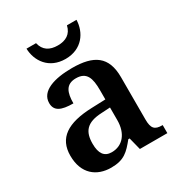

<svg xmlns="http://www.w3.org/2000/svg" viewBox="-180 -879 945 1011"><g transform="rotate(-30 293.0 -373.0)"><path d="M281 -606C382 -606 431 -681 433 -756H375C364 -708 330 -688 281 -688C232 -688 198 -708 187 -756H129C131 -681 180 -606 281 -606ZM203 10C282 10 311 -21 355 -75H363L382 0H549V-49H546C501 -49 485 -65 485 -120V-377C485 -503 418 -548 285 -548C177 -548 89 -520 89 -448C89 -400 125 -383 199 -383C199 -449 215 -491 276 -491C341 -491 355 -446 355 -374V-317L272 -314C121 -309 47 -259 47 -152C47 -42 115 10 203 10ZM246 -59C201 -59 180 -89 180 -148C180 -222 210 -261 303 -265L355 -268V-191C355 -110 312 -59 246 -59Z"/></g></svg>

Font: Noto Serif Devanagari SemiBold
Style: Regular
Weight: 600
Designer: Universal Thirst, Indian Type Foundry and the Monotype Design Team
Foundry: Monotype Imaging Inc.
Version: Version 2.004